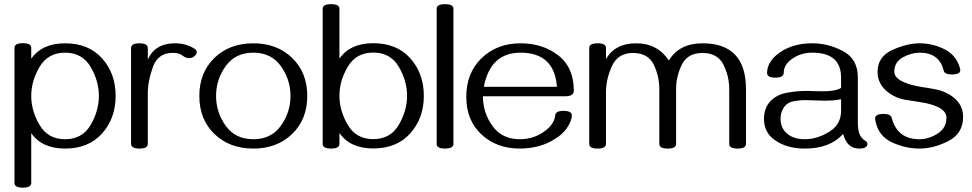

<svg xmlns="http://www.w3.org/2000/svg" viewBox="-20 -694 4619 912"><path d="M289.1 11.7Q179.7 11.7 128.4 -61.5V175.3Q128.4 197.3 88.9 197.3Q48.8 197.3 48.8 175.3V-466.8Q48.8 -488.8 88.9 -488.8Q128.4 -488.8 128.4 -466.8V-415Q179.7 -488.3 289.1 -488.3Q400.9 -488.3 465.1 -416.5Q529.3 -344.7 529.3 -238.3Q529.3 -132.3 465.1 -60.3Q400.9 11.7 289.1 11.7ZM289.1 -32.7Q370.6 -32.7 410.2 -100.1Q449.7 -167.5 449.7 -238.3Q449.7 -309.6 410.2 -376.7Q370.6 -443.8 289.1 -443.8Q208 -443.8 168.2 -376.7Q128.4 -309.6 128.4 -238.3Q128.4 -167.5 168.2 -100.1Q208 -32.7 289.1 -32.7Z M642.6 11.7Q602.5 11.7 602.5 -10.7V-465.8Q602.5 -488.3 642.6 -488.3Q682.1 -488.3 682.1 -465.8V-411.6Q717.3 -488.3 810.1 -488.3Q864.7 -488.3 904.8 -461.9Q914.6 -455.6 914.6 -446.3Q914.6 -435.1 901.4 -425.3Q891.1 -418 878.4 -418Q861.3 -418 846.7 -430.4Q832 -442.9 800.3 -442.9Q730.5 -442.9 706.3 -376Q682.1 -309.1 682.1 -251V-10.7Q682.1 11.7 642.6 11.7Z M1183.1 -488.3Q1295.9 -488.3 1367.7 -418.9Q1439.5 -349.6 1439.5 -238.3Q1439.5 -127 1367.7 -57.6Q1295.9 11.7 1183.1 11.7Q1070.3 11.7 998.5 -57.6Q926.8 -127 926.8 -238.3Q926.8 -349.6 998.5 -418.9Q1070.3 -488.3 1183.1 -488.3ZM1183.1 -443.8Q1097.7 -443.8 1052 -379.9Q1006.3 -315.9 1006.3 -238.3Q1006.3 -160.6 1052 -96.7Q1097.7 -32.7 1183.1 -32.7Q1268.6 -32.7 1314.2 -96.7Q1359.9 -160.6 1359.9 -238.3Q1359.9 -315.9 1314.2 -379.9Q1268.6 -443.8 1183.1 -443.8Z M1752.9 -488.8Q1864.7 -488.8 1929 -417Q1993.2 -345.2 1993.2 -238.8Q1993.2 -132.8 1929 -60.8Q1864.7 11.2 1752.9 11.2Q1643.6 11.2 1592.3 -62V-10.3Q1592.3 11.7 1552.7 11.7Q1512.7 11.7 1512.7 -10.3V-652.3Q1512.7 -674.3 1552.7 -674.3Q1592.3 -674.3 1592.3 -652.3V-415.5Q1643.6 -488.8 1752.9 -488.8ZM1752.9 -444.3Q1671.9 -444.3 1632.1 -377.2Q1592.3 -310.1 1592.3 -238.8Q1592.3 -168 1632.1 -100.6Q1671.9 -33.2 1752.9 -33.2Q1834.5 -33.2 1874 -100.6Q1913.6 -168 1913.6 -238.8Q1913.6 -310.1 1874 -377.2Q1834.5 -444.3 1752.9 -444.3Z M2054.2 -652.3Q2054.2 -674.3 2094.2 -674.3Q2133.8 -674.3 2133.8 -652.3V-10.3Q2133.8 11.7 2094.2 11.7Q2054.2 11.7 2054.2 -10.3Z M2448.7 11.7Q2338.9 11.7 2266.8 -55.4Q2194.8 -122.6 2194.8 -234.4Q2194.8 -347.7 2267.8 -418Q2340.8 -488.3 2452.6 -488.3Q2557.6 -488.3 2631.6 -431.2Q2705.6 -374 2705.6 -263.2Q2705.6 -236.8 2666 -236.8H2273.9Q2273.9 -158.7 2319.1 -95.7Q2364.3 -32.7 2449.2 -32.7Q2511.2 -32.7 2560.1 -65.9Q2612.8 -101.1 2617.2 -146.5Q2619.6 -167.5 2656.2 -167.5Q2696.3 -167.5 2696.3 -145.5Q2696.3 -129.9 2685.5 -107.4Q2666 -66.4 2621.1 -37.1Q2547.9 11.7 2448.7 11.7ZM2625.5 -281.7Q2613.3 -443.8 2452.6 -443.8Q2309.1 -443.8 2278.3 -281.7Z M3483.4 11.7Q3443.8 11.7 3443.8 -10.3V-270.5Q3443.8 -332.5 3416 -387.5Q3388.2 -442.4 3316.9 -442.4Q3246.1 -442.4 3218.8 -387Q3191.4 -331.5 3191.4 -270.5V-10.3Q3191.4 11.7 3151.4 11.7Q3111.8 11.7 3111.8 -10.3V-270.5Q3111.8 -332.5 3085 -387.5Q3058.1 -442.4 2986.3 -442.4Q2915.5 -442.4 2887 -380.6Q2858.4 -318.8 2858.4 -254.9V-10.7Q2858.4 11.7 2818.8 11.7Q2778.8 11.7 2778.8 -10.7V-466.3Q2778.8 -488.3 2818.8 -488.3Q2858.4 -488.3 2858.4 -466.3V-412.6Q2899.9 -488.3 3002 -488.3Q3102.5 -488.3 3157.2 -406.7Q3206.1 -488.3 3317.4 -488.3Q3523.4 -488.3 3523.4 -270.5V-10.3Q3523.4 11.7 3483.4 11.7Z M4060.5 11.7Q4003.4 11.7 3984.9 -58.1Q3923.3 11.7 3803.2 11.7Q3729.5 11.7 3676.8 -18.1Q3608.9 -55.7 3608.9 -127.9Q3608.9 -180.2 3638.2 -211.9Q3668 -244.1 3716.6 -253.2Q3765.1 -262.2 3812.5 -262.2Q3828.1 -262.2 3847.9 -261.2Q3867.7 -260.3 3888.2 -260.3Q3949.2 -260.3 3975.1 -276.4V-325.7Q3975.1 -443.8 3838.4 -443.8Q3787.1 -443.8 3747.6 -418Q3702.6 -388.7 3702.6 -347.7Q3702.6 -325.2 3663.1 -325.2Q3623.5 -325.2 3623.5 -347.7Q3624.5 -404.8 3687 -446.8Q3749 -488.3 3838.4 -488.3Q3914.1 -488.3 3984.4 -451.2Q4054.7 -414.1 4054.7 -325.7V-111.3Q4054.7 -75.2 4064 -54.2Q4072.8 -35.6 4089.4 -25.9Q4100.1 -19.5 4100.1 -10.7Q4100.1 11.7 4060.5 11.7ZM3803.2 -32.7Q3860.8 -32.7 3918 -67.4Q3975.1 -102.1 3975.1 -167V-222.7Q3943.4 -215.8 3898.4 -215.8Q3876 -215.8 3853.5 -217Q3831.1 -218.3 3808.6 -218.3Q3779.3 -218.8 3747.6 -212.6Q3715.8 -206.5 3699.7 -177.7Q3687.5 -156.2 3687.5 -129.4Q3688.5 -82 3722.2 -56.6Q3752.4 -32.7 3803.2 -32.7Z M4347.2 11.7Q4281.2 11.7 4217 -17.8Q4152.8 -47.4 4138.7 -118.2Q4136.7 -127 4136.7 -131.3Q4136.7 -152.8 4177.2 -152.8Q4210.9 -152.8 4215.8 -133.8Q4242.2 -32.7 4347.2 -32.7Q4391.1 -32.7 4433.3 -59.1Q4475.6 -85.4 4475.6 -135.7Q4475.6 -168 4429.7 -188Q4399.4 -201.7 4349.6 -209Q4313.5 -214.4 4276.9 -220.7Q4240.2 -227.1 4207.5 -249Q4148.4 -289.1 4148.4 -352.1Q4148.4 -424.8 4218.3 -456.5Q4288.1 -488.3 4348.6 -488.3Q4408.7 -488.3 4464.8 -460.9Q4521 -433.6 4539.1 -372.6Q4541.5 -364.3 4541.5 -360.8Q4541.5 -340.3 4501.5 -340.3Q4466.8 -340.3 4462.4 -358.9Q4441.4 -443.8 4348.6 -443.8Q4309.1 -443.8 4268.6 -421.6Q4228 -399.4 4228 -353.5Q4228 -321.8 4279.3 -301.3Q4311.5 -288.1 4357.9 -280.8Q4392.6 -275.9 4428.2 -268.8Q4463.9 -261.7 4497.1 -240.2Q4554.7 -202.6 4554.7 -138.7Q4554.7 -60.1 4485.1 -24.2Q4415.5 11.7 4347.2 11.7Z"/></svg>

Font: Gayathri
Style: Regular
Weight: 400
Designer: Binoy Dominic <binoy.domenic@gmail.com>
Foundry: SMC
Version: Version 1.000